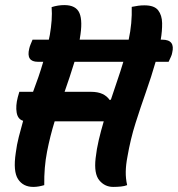

<svg xmlns="http://www.w3.org/2000/svg" viewBox="-20 -728 700 755"><path d="M56 -367H110Q121 -396 131 -425Q141 -454 150 -485H129Q82 -485 95 -537Q97 -546 100.5 -554Q104 -562 108 -572H172Q174 -581 176 -591Q181 -620 183 -647.5Q185 -675 183 -700Q208 -708 233 -708Q279 -708 292.5 -676.5Q306 -645 294 -577Q294 -574 293 -572H486Q493 -604 496 -636.5Q499 -669 498 -701Q513 -704 524 -705.5Q535 -707 548 -707Q587 -707 602 -687.5Q617 -668 617.5 -637Q618 -606 612 -572H618Q670 -572 657 -520Q656 -513 652 -504.5Q648 -496 643 -485H592Q575 -426 554 -366.5Q533 -307 513 -244Q493 -181 481 -111Q475 -80 474.5 -53Q474 -26 480 0Q470 4 455.5 5.5Q441 7 425 7Q392 7 370.5 -19Q349 -45 356 -106Q360 -142 368.5 -178Q377 -214 388 -251H195Q177 -193 165 -131.5Q153 -70 154 0Q144 3 133 5Q122 7 111 7Q71 7 51 -23.5Q31 -54 42 -127Q46 -159 54 -190Q62 -221 71 -253Q50 -259 45.5 -285.5Q41 -312 50 -346ZM337 -367Q365 -367 383 -358.5Q401 -350 411 -335L416 -336Q428 -373 441 -410.5Q454 -448 465 -485H273Q264 -455 254 -425.5Q244 -396 234 -367Z"/></svg>

Font: Recursive Mn Csl St SmB
Style: Italic
Weight: 600
Italic angle: -15°
Monospace: yes
Version: Version 1.079;hotconv 1.0.112;makeotfexe 2.5.65598; ttfautoh